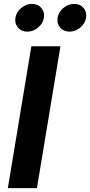

<svg xmlns="http://www.w3.org/2000/svg" viewBox="-20 -965 463 985"><path d="M290.1 -727.5 169.5 0H20.3L140.9 -727.5ZM336.6 -802.7Q306.4 -802.7 288.5 -823.6Q270.7 -844.5 275.5 -873.9Q280.3 -903.4 305.2 -924.2Q330.1 -945 360.4 -945Q390.6 -945 408.5 -924.2Q426.4 -903.4 421.6 -873.9Q416.7 -844.5 391.8 -823.6Q366.8 -802.7 336.6 -802.7ZM120.2 -802.7Q90 -802.7 72.2 -823.6Q54.3 -844.5 59.1 -873.9Q64 -903.4 88.9 -924.2Q113.8 -945 144 -945Q174.3 -945 192.1 -924.2Q210 -903.4 205.2 -873.9Q200.4 -844.5 175.4 -823.6Q150.4 -802.7 120.2 -802.7Z"/></svg>

Font: Inter Variable
Style: Italic
Weight: 400
Italic angle: -9.39999°
Designer: Rasmus Andersson
Foundry: rsms
Version: Version 4.001;git-9221beed3